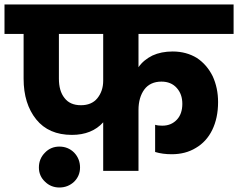

<svg xmlns="http://www.w3.org/2000/svg" viewBox="-37 -760 1059 854"><path d="M1002 -609C1002 -609 1002 -740 1002 -740C1002 -740 -17 -740 -17 -740C-17 -740 -17 -609 -17 -609C-17 -609 68 -609 68 -609C68 -609 68 -410 68 -410C68 -410 68 -410 68 -410C68 -335 87 -275 124 -229C161 -183 214 -160 283 -160C283 -160 283 -160 283 -160C342 -160 389 -179 422 -216C422 -216 422 0 422 0C422 0 579 0 579 0C579 0 579 -271 579 -271C579 -271 579 -271 579 -271C579 -308 588 -339 605 -362C622 -385 648 -397 681 -397C681 -397 681 -397 681 -397C709 -397 732 -388 749 -369C766 -350 774 -327 774 -298C774 -298 774 -298 774 -298C774 -269 766 -245 750 -228C733 -210 712 -201 685 -201C685 -201 685 -201 685 -201C672 -201 662 -202 653 -205C653 -205 653 -84 653 -84C653 -84 653 -84 653 -84C676 -77 700 -74 727 -74C727 -74 727 -74 727 -74C767 -74 803 -83 834 -102C865 -120 890 -147 907 -182C924 -217 933 -258 933 -306C933 -306 933 -306 933 -306C933 -348 925 -386 909 -421C892 -455 869 -482 839 -502C808 -521 772 -531 731 -531C731 -531 731 -531 731 -531C697 -531 667 -525 641 -513C615 -500 594 -483 579 -461C579 -461 579 -609 579 -609C579 -609 1002 -609 1002 -609ZM422 -401C422 -401 422 -401 422 -401C422 -370 413 -344 396 -323C379 -302 354 -292 323 -292C323 -292 323 -292 323 -292C290 -292 266 -303 250 -324C233 -345 225 -374 225 -410C225 -410 225 -609 225 -609C225 -609 422 -609 422 -609C422 -609 422 -401 422 -401ZM319 -15C319 -15 319 -15 319 -15C319 -41 310 -63 293 -81C275 -99 253 -108 227 -108C227 -108 227 -108 227 -108C202 -108 180 -99 163 -81C145 -63 136 -41 136 -15C136 -15 136 -15 136 -15C136 10 145 31 163 48C180 65 202 74 227 74C227 74 227 74 227 74C253 74 275 65 293 48C310 31 319 10 319 -15Z"/></svg>

Font: Girnar Poppins
Style: Bold
Weight: 500
Designer: Ninad Kale (Devanagari), Jonny Pinhorn (Latin)
Foundry: Indian Type Foundry
Version: ""